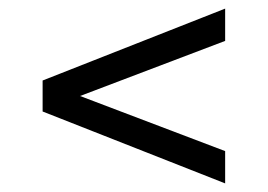

<svg xmlns="http://www.w3.org/2000/svg" viewBox="-20 -557 622 446"><path d="M503 -131 79 -298V-370L503 -537V-462L166 -334L503 -206Z"/></svg>

Font: Gantari
Style: Regular
Weight: 400
Designer: Anugrah Pasau
Foundry: Lafontype
Version: Version 1.000; ttfautohint (v1.8.3)